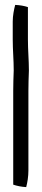

<svg xmlns="http://www.w3.org/2000/svg" viewBox="-20 -674 170 784"><path d="M32 -513C32 -470 36 -430 36 -386C35 -358 34 -330 34 -303V80C49 85 67 89 87 90C92 71 96 47 96 22V-303C96 -330 97 -358 98 -386C98 -428 94 -469 94 -513V-645C79 -650 62 -653 42 -654C37 -635 32 -610 32 -586Z"/></svg>

Font: SolarCharger
Style: 350
Weight: 300
Designer: Mew Too
Foundry: Cannot Into Space Fonts/KineticPlasma Fonts
Version: Version 1.100